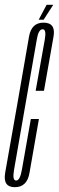

<svg xmlns="http://www.w3.org/2000/svg" viewBox="-46 -773 244 797"><path d="M15.5 4Q66.5 4 76.5 -55.8Q86.5 -115.5 115.5 -279H82Q52.5 -112.5 44.8 -68Q37 -23.5 21 -23.5Q4.5 -23.5 12.2 -67.5Q20 -111.5 59.5 -339Q100 -567 106.8 -609.2Q113.5 -651.5 131 -651.5Q147.5 -651.5 140 -609.2Q132.5 -567 102 -396H136.5Q166 -563 176.2 -621Q186.5 -679 134.5 -679Q84.5 -679 74.5 -621.2Q64.5 -563.5 25.5 -339Q-14 -116 -24.5 -56Q-35 4 15.5 4ZM114.5 -691H135L175 -753H147.5Z"/></svg>

Font: Anybody UltraCondensed ExtraLight
Style: Italic
Weight: 250
Width: 1
Italic angle: -10°
Version: Version 1.113;gftools[0.9.25]